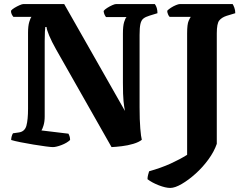

<svg xmlns="http://www.w3.org/2000/svg" viewBox="-20 -724 1197 945"><path d="M240 0Q231 0 204.5 -3.5Q178 -7 144.5 -12.5Q111 -18 81 -24Q51 -30 35 -35Q35 -45 38 -54.5Q41 -64 44 -68L72 -72Q102 -76 110 -105.5Q118 -135 118 -189V-563Q118 -596 124 -616Q130 -636 135 -641H46Q43 -644 38.5 -652Q34 -660 34 -671Q39 -678 51.5 -685.5Q64 -693 76.5 -698.5Q89 -704 95 -704H296L595 -178Q591 -197 588 -226Q585 -255 585 -317V-559Q585 -596 591 -615.5Q597 -635 603 -640H502Q499 -643 495 -651Q491 -659 490 -670Q495 -677 507.5 -685Q520 -693 532.5 -698.5Q545 -704 551 -704H742Q755 -687 755 -659L716 -647Q696 -641 685.5 -632.5Q675 -624 671 -605.5Q667 -587 667 -552V-196Q667 -133 670.5 -91.5Q674 -50 678 -36Q663 -24 636 -16Q609 -8 580 -4.5Q551 -1 529 0L256 -481Q234 -520 222 -549Q210 -578 209 -591H203Q202 -585 201 -568Q200 -551 200 -522V-151Q200 -126 194.5 -107.5Q189 -89 184 -82L317 -66Q319 -63 322 -54.5Q325 -46 325 -35Q309 -20 282.5 -10Q256 0 240 0ZM818 201Q795 201 761.5 188Q728 175 706 158Q706 147 709 136Q712 125 714 119Q774 102 820 81Q866 60 901 38V-560Q901 -605 908.5 -621.5Q916 -638 919 -641H815Q811 -644 807 -653.5Q803 -663 803 -671Q809 -678 821.5 -686Q834 -694 846.5 -699Q859 -704 865 -704H1125Q1129 -698 1133.5 -686Q1138 -674 1138 -659L1095 -646Q1071 -638 1059 -623Q1047 -608 1047 -560V-16Q1034 22 1006 60.5Q978 99 943 130.5Q908 162 874.5 181.5Q841 201 818 201Z"/></svg>

Font: Texturina 72pt ExtraBold
Style: Regular
Weight: 800
Designer: Guillermo Torres Carreño
Foundry: Omnibus-Type
Version: Version 1.002; ttfautohint (v1.8.3)